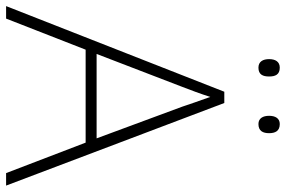

<svg xmlns="http://www.w3.org/2000/svg" viewBox="-174 -764 938 630"><g transform="rotate(90 295.0 -449.0)"><path d="M174 -863C174 -843 182 -828 202 -828C225 -828 231 -843 231 -863C231 -883 225 -898 202 -898C182 -898 174 -883 174 -863ZM360 -863C360 -843 368 -828 387 -828C410 -828 417 -843 417 -863C417 -883 410 -898 387 -898C368 -898 360 -883 360 -863ZM548 0H589L318 -716H281L0 0H41L143 -261H448ZM330 -578 434 -297H157L265 -578C275 -604 288 -638 298 -670C310 -636 323 -600 330 -578Z"/></g></svg>

Font: Noto Sans Sinhala ExtraLight
Style: Regular
Weight: 200
Designer: Jelle Bosma - Monotype Design Team
Foundry: Monotype Imaging Inc.
Version: Version 2.006